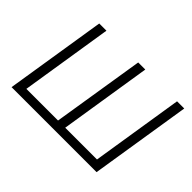

<svg xmlns="http://www.w3.org/2000/svg" viewBox="-131 -985 1265 1265"><g transform="rotate(45 502.0 -352.5)"><path d="M67 0 179 -705H246L144 -61H439L542 -705H608L506 -61H802L904 -705H971L859 0Z"/></g></svg>

Font: Nunito Sans 7pt SemiCondensed Light
Style: Italic
Weight: 300
Width: 4
Italic angle: -9°
Designer: Vernon Adams
Foundry: Vernon Adams
Version: Version 3.101;gftools[0.9.27]